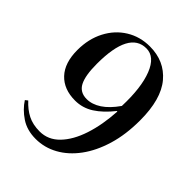

<svg xmlns="http://www.w3.org/2000/svg" viewBox="-213 -862 995 995"><g transform="rotate(45 284.5 -365.0)"><path d="M221 14Q157 14 111.5 -16.5Q66 -47 39 -89L53 -100Q85 -65 121.5 -46.5Q158 -28 208 -28Q270 -28 315.5 -75Q361 -122 387.5 -202.5Q414 -283 420 -385L417 -387Q372 -330 325.5 -300.5Q279 -271 225 -271Q142 -271 95 -321Q48 -371 48 -465Q48 -546 81 -609.5Q114 -673 171.5 -708.5Q229 -744 301 -744Q408 -744 472 -668Q536 -592 536 -437Q536 -333 511 -250Q486 -167 442.5 -108Q399 -49 342 -17.5Q285 14 221 14ZM262 -319Q301 -319 340 -344.5Q379 -370 416 -423Q421 -561 389 -642.5Q357 -724 295 -724Q170 -724 170 -486Q170 -400 191 -359.5Q212 -319 262 -319Z"/></g></svg>

Font: Literata 72pt SemiBold
Style: Italic
Weight: 600
Italic angle: -2°
Designer: Latin by Veronika Burian and Jose Scaglione. Greek by Irene Vlachou. Cyrillic by Vera Evstafieva
Foundry: TypeTogether
Version: Version 3.002